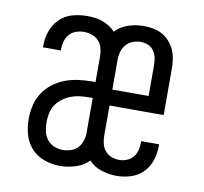

<svg xmlns="http://www.w3.org/2000/svg" viewBox="-66 -609 732 688"><g transform="rotate(10 300.0 -265.0)"><path d="M194 8Q166 8 138 -1.5Q110 -11 90.5 -32Q71 -53 63 -81Q55 -109 55 -138Q55 -163 60.5 -187.5Q66 -212 79.5 -233Q93 -254 113 -269.5Q133 -285 156 -294Q179 -303 204 -306.5Q229 -310 254 -310H268V-404Q268 -419 264 -433.5Q260 -448 250 -459Q240 -470 225.5 -475Q211 -480 197 -480Q182 -480 167.5 -475Q153 -470 143.5 -459Q134 -448 130 -433.5Q126 -419 126 -404Q126 -403 126 -402Q126 -401 126 -400H61Q61 -401 61 -403Q61 -405 61 -407Q61 -434 70 -459.5Q79 -485 98 -504Q117 -523 143.5 -530.5Q170 -538 197 -538Q211 -538 225 -536.5Q239 -535 253 -530Q267 -525 279 -517.5Q291 -510 301 -499Q320 -520 348 -529Q376 -538 405 -538Q422 -538 439.5 -534.5Q457 -531 472 -522.5Q487 -514 498.5 -501Q510 -488 517 -472Q524 -456 526.5 -438.5Q529 -421 529 -404V-236H332V-126Q332 -112 335.5 -97.5Q339 -83 348 -72Q357 -61 371 -55.5Q385 -50 399 -50Q414 -50 427.5 -55.5Q441 -61 450 -72Q459 -83 462.5 -97Q466 -111 466 -126Q466 -127 466 -128Q466 -129 466 -130H531Q531 -128 531 -126.5Q531 -125 531 -123Q531 -96 522.5 -70.5Q514 -45 495.5 -26.5Q477 -8 451.5 0Q426 8 399 8Q372 8 344.5 -1Q317 -10 299 -30Q279 -10 251 -1Q223 8 194 8ZM332 -294H464V-404Q464 -418 461.5 -431.5Q459 -445 451.5 -456.5Q444 -468 431 -474Q418 -480 404 -480Q389 -480 375 -475Q361 -470 351 -459Q341 -448 336.5 -433.5Q332 -419 332 -404ZM194 -50Q209 -50 224 -55Q239 -60 249 -71Q259 -82 263.5 -96.5Q268 -111 268 -126V-252H254Q237 -252 220.5 -250Q204 -248 188.5 -242Q173 -236 159 -225.5Q145 -215 136 -201.5Q127 -188 123.5 -171Q120 -154 120 -138Q120 -121 123.5 -105Q127 -89 137 -76Q147 -63 162.5 -56.5Q178 -50 194 -50Z"/></g></svg>

Font: Iosevka Curly Light Extended
Style: Regular
Weight: 300
Width: 7
Monospace: yes
Designer: Belleve Invis
Foundry: Belleve Invis
Version: Version 11.1.0; ttfautohint (v1.8.3)